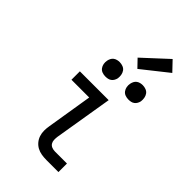

<svg xmlns="http://www.w3.org/2000/svg" viewBox="-289 -1082 1178 1178"><g transform="rotate(45 300.0 -493.0)"><path d="M363 0Q341 0 320 -3.5Q299 -7 281.5 -16.5Q264 -26 251 -41.5Q238 -57 231.5 -76.5Q225 -96 225 -117.5Q225 -139 229 -161L277 -457H123V-530H373L310 -149Q308 -135 308.5 -120.5Q309 -106 316 -95Q323 -84 336 -79Q349 -74 363 -74H467V0ZM456 -618Q441 -618 427.5 -623Q414 -628 405.5 -639.5Q397 -651 394.5 -665.5Q392 -680 395 -695Q397 -705 402 -715Q407 -725 416 -731.5Q425 -738 435.5 -740.5Q446 -743 456 -743Q471 -743 485 -737.5Q499 -732 507 -720.5Q515 -709 517.5 -694.5Q520 -680 518 -665Q516 -655 510.5 -645Q505 -635 496 -628.5Q487 -622 476.5 -620Q466 -618 456 -618ZM256 -618Q241 -618 227.5 -623Q214 -628 205.5 -639.5Q197 -651 194.5 -665.5Q192 -680 195 -695Q197 -705 202 -715Q207 -725 216 -731.5Q225 -738 235.5 -740.5Q246 -743 256 -743Q271 -743 285 -737.5Q299 -732 307 -720.5Q315 -709 317.5 -694.5Q320 -680 318 -665Q316 -655 310.5 -645Q305 -635 296 -628.5Q287 -622 276.5 -620Q266 -618 256 -618ZM362 -790 314 -840 472 -986 531 -924Z"/></g></svg>

Font: Iosevka Curly Extended Oblique
Style: Regular
Weight: 400
Width: 7
Italic angle: -9°
Monospace: yes
Designer: Belleve Invis
Foundry: Belleve Invis
Version: Version 11.1.0; ttfautohint (v1.8.3)